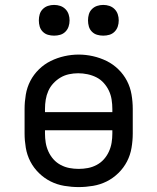

<svg xmlns="http://www.w3.org/2000/svg" viewBox="-20 -753 640 781"><path d="M300 8Q271 8 241.5 3Q212 -2 186 -15Q160 -28 138.5 -49Q117 -70 103.5 -96Q90 -122 85 -151.5Q80 -181 80 -210V-310Q80 -339 85 -368.5Q90 -398 103.5 -424Q117 -450 138.5 -471Q160 -492 186.5 -505Q213 -518 242 -524.5Q271 -531 300 -531Q329 -531 358 -524.5Q387 -518 413.5 -505Q440 -492 461.5 -471Q483 -450 496.5 -424Q510 -398 515 -368.5Q520 -339 520 -310V-210Q520 -181 515 -151.5Q510 -122 496.5 -96Q483 -70 461.5 -49Q440 -28 414 -15Q388 -2 358.5 3Q329 8 300 8ZM163 -297H437V-310Q437 -329 434 -348Q431 -367 423 -384Q415 -401 402 -415.5Q389 -430 372 -438.5Q355 -447 336 -451Q317 -455 298 -455Q279 -455 260.5 -451Q242 -447 226 -437.5Q210 -428 197 -414Q184 -400 176.5 -383Q169 -366 166 -347.5Q163 -329 163 -310ZM300 -66Q319 -66 337.5 -69.5Q356 -73 373 -82Q390 -91 402.5 -105Q415 -119 423 -136.5Q431 -154 434 -172.5Q437 -191 437 -210V-223H163V-210Q163 -191 166 -172.5Q169 -154 177 -136.5Q185 -119 197.5 -105Q210 -91 227 -82Q244 -73 262.5 -69.5Q281 -66 300 -66ZM400 -608Q387 -608 375 -611.5Q363 -615 354 -624Q345 -633 341.5 -645Q338 -657 338 -670Q338 -683 341.5 -695Q345 -707 354 -716Q363 -725 375 -729Q387 -733 400 -733Q413 -733 425 -729Q437 -725 446 -716Q455 -707 459 -695Q463 -683 463 -670Q463 -657 459 -645Q455 -633 446 -624Q437 -615 425 -611.5Q413 -608 400 -608ZM200 -608Q187 -608 175 -611.5Q163 -615 154 -624Q145 -633 141.5 -645Q138 -657 138 -670Q138 -683 141.5 -695Q145 -707 154 -716Q163 -725 175 -729Q187 -733 200 -733Q213 -733 225 -729Q237 -725 246 -716Q255 -707 259 -695Q263 -683 263 -670Q263 -657 259 -645Q255 -633 246 -624Q237 -615 225 -611.5Q213 -608 200 -608Z"/></svg>

Font: Iosevka Meiseki Sans
Style: Regular
Weight: 400
Monospace: yes
Designer: Belleve Invis
Foundry: Belleve Invis
Version: Version 11.2.6; ttfautohint (v1.8.4)